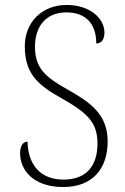

<svg xmlns="http://www.w3.org/2000/svg" viewBox="-20 -744 502 774"><path d="M235 10C351 10 414 -62 414 -174C414 -287 339 -334 249 -385C162 -434 121 -470 121 -556C121 -635 163 -694 248 -694C327 -694 368 -647 368 -569C388 -569 401 -583 401 -613C401 -670 342 -724 249 -724C147 -724 80 -652 80 -558C80 -450 129 -403 226 -349C331 -290 373 -251 373 -166C373 -75 328 -20 236 -20C141 -20 93 -82 91 -173C70 -173 61 -151 61 -126C61 -58 115 10 235 10Z"/></svg>

Font: Noto Serif Sinhala SemiCondensed ExtraLight
Style: Regular
Weight: 200
Width: 4
Designer: Jelle Bosma - Monotype Design Team
Foundry: Monotype Imaging Inc.
Version: Version 2.007